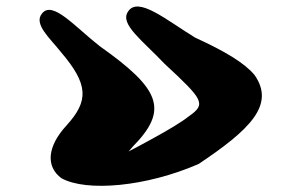

<svg xmlns="http://www.w3.org/2000/svg" viewBox="-20 -692 920 602"><path d="M170 -530C258 -427 259 -376 188 -298C129 -234 122 -170 173 -133C251 -90 438 -106 603 -178C763 -285 844 -363 778 -457C747 -494 688 -530 592 -574C503 -628 412 -706 381 -655C355 -616 428 -564 496 -492C618 -379 627 -366 573 -328C549 -309 509 -285 454 -255C427 -240 404 -228 383 -217C387 -221 391 -226 395 -231C510 -347 484 -412 293 -547C214 -609 145 -691 112 -650C84 -617 137 -572 170 -530Z"/></svg>

Font: Venom Sans
Style: Bd
Weight: 700
Version: Version 1.001